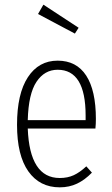

<svg xmlns="http://www.w3.org/2000/svg" viewBox="-20 -792 479 823"><path d="M389 -241H99Q107 -29 236 -29Q270 -29 296 -41Q322 -53 350 -79L374 -52Q344 -21 310.5 -5Q277 11 236 11Q150 11 101.5 -57.5Q53 -126 53 -257Q53 -390 99.5 -461Q146 -532 227 -532Q308 -532 349.5 -468Q391 -404 391 -282Q391 -261 389 -241ZM347 -297Q347 -493 227 -493Q171 -493 136.5 -441.5Q102 -390 99 -277H347ZM166 -772 317 -673 301 -648 143 -732Z"/></svg>

Font: Fira Sans Extra Condensed ExtraLight
Style: Regular
Weight: 275
Width: 1
Designer: Carrois Corporate & Edenspiekermann AG
Foundry: Carrois Corporate GbR & Edenspiekermann AG
Version: Version 4.203